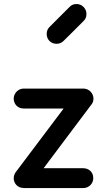

<svg xmlns="http://www.w3.org/2000/svg" viewBox="-20 -958 544 978"><path d="M202.6 -405.3H304.2L60.1 -81.1C52.7 -71.3 50.3 -61 49.8 -49.8C49.8 -27.3 66.9 -0.5 100.1 -0.5V0H404.3C430.2 0 455.1 -20.5 455.1 -50.8C455.1 -84.5 429.2 -101.1 404.3 -101.1H202.1L442.9 -421.9C451.2 -431.2 456.1 -440.9 456.1 -456.1C456.1 -481.9 434.1 -506.8 405.3 -506.8H100.1C72.8 -506.8 49.8 -482.4 49.8 -456.1C49.8 -426.8 71.3 -405.3 100.1 -405.3ZM355 -800.3 405.8 -851.1C415.5 -859.9 420.4 -872.1 420.4 -887.2C420.4 -914.6 397.5 -937.5 370.1 -937.5C355 -937.5 343.3 -932.6 334 -922.4L232.9 -821.3C222.7 -811.5 217.8 -799.3 217.8 -785.2C217.8 -756.3 239.3 -734.9 268.1 -734.9C282.2 -734.9 294.4 -739.7 304.2 -750Z"/></svg>

Font: LOB TGL 0-17
Style: Regular
Weight: 400
Designer: Peter Wiegel + adaptations and expanded glyphset by Studio LOB
Foundry: Peter Wiegel + adaptations and expanded glyphset by Studio LOB
Version: Version 1.003;Glyphs 3.1.2 (3151)